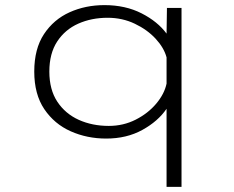

<svg xmlns="http://www.w3.org/2000/svg" viewBox="-20 -531 915 751"><path d="M395.5 11Q320.5 11 256.5 -17.5Q192.5 -46 153.2 -104.2Q114 -162.5 114 -251Q114 -340 152 -397.5Q190 -455 252.2 -483Q314.5 -511 388.5 -511Q470.5 -511 533.8 -478.8Q597 -446.5 631.5 -399.5L633 -500H690V200H631.5V-105.5Q598 -56.5 536.8 -22.8Q475.5 11 395.5 11ZM173 -251Q173 -180.5 204.2 -133.2Q235.5 -86 288.2 -62.2Q341 -38.5 405.5 -38.5Q462.5 -38.5 510.8 -63Q559 -87.5 591 -125.5Q623 -163.5 631.5 -204V-306.5Q621.5 -344 588.8 -379.5Q556 -415 507.2 -438.2Q458.5 -461.5 401 -461.5Q338 -461.5 286.2 -438.5Q234.5 -415.5 203.8 -368.8Q173 -322 173 -251Z"/></svg>

Font: Trispace SemiExpanded ExtraLight
Style: Regular
Weight: 200
Width: 6
Designer: Tyler Finck
Foundry: Etcetera Type Company
Version: Version 1.210; ttfautohint (v1.8.3)